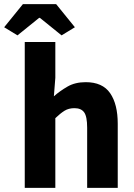

<svg xmlns="http://www.w3.org/2000/svg" viewBox="-54 -903 645 923"><path d="M65 0V-701H212V-529L205 -440Q233 -465 270 -486.5Q307 -508 358 -508Q439 -508 475.5 -455Q512 -402 512 -308V0H365V-289Q365 -343 350.5 -363Q336 -383 304 -383Q276 -383 256 -370.5Q236 -358 212 -335V0ZM-34 -772 56 -883H216L306 -772L242 -733L138 -817H134L30 -733Z"/></svg>

Font: hySource Sans Pro
Style: Bold
Weight: 700
Designer: Paul D. Hunt
Foundry: Adobe Systems Incorporated
Version: Version 2.021;PS 2.000;hotconv 1.0.86;makeotf.lib2.5.63406